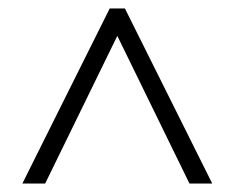

<svg xmlns="http://www.w3.org/2000/svg" viewBox="-20 -737 555 455"><path d="M33 -302 240 -717H276L483 -302H429L258 -652L87 -302Z"/></svg>

Font: Noto Sans Khmer UI SemiCondensed Light
Style: Regular
Weight: 300
Width: 4
Designer: Danh Hong and the Monotype Design Team
Foundry: Monotype Imaging Inc.
Version: Version 2.002; ttfautohint (v1.8.4.7-5d5b)